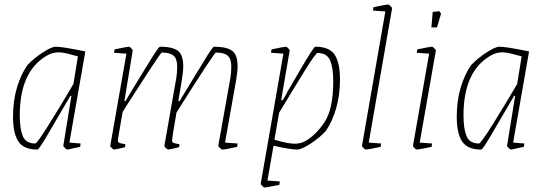

<svg xmlns="http://www.w3.org/2000/svg" viewBox="-20 -657 2421 855"><path d="M289 -22 339 -18 337 -3Q330 -2 322.5 0Q315 2 308 3Q284 9 279 9Q276 9 268.5 1.5Q261 -6 262 -8L298 -230H293Q286 -216 278 -204Q221 -106 187 -48.5Q153 9 147 9Q85 9 61.5 -27.5Q38 -64 38 -136Q38 -208 55.5 -267Q73 -326 102 -367Q130 -397 170 -423Q210 -449 228 -449Q258 -449 360 -428ZM307 -283 327 -406Q302 -413 279.5 -418.5Q257 -424 241 -424Q214 -424 190 -410Q68 -341 68 -143Q68 -84 81.5 -51Q95 -18 137 -18Q145 -18 200 -106Q255 -194 307 -283Z M982 -22 1038 -18 1036 -3Q983 9 970 9Q967 9 959.5 2Q952 -5 952 -8L1006 -310Q1010 -334 1010 -361Q1010 -395 994 -409Q978 -423 942 -423Q934 -423 766 -156Q746 -40 746 -32Q746 -24 752 -21Q758 -18 779 -15L778 -2Q765 2 750.5 5Q736 8 729 9Q726 9 719 2.5Q712 -4 712 -8L765 -309Q769 -333 769 -361Q769 -395 753 -409Q737 -423 701 -423Q697 -423 654.5 -358Q612 -293 583.5 -248.5Q555 -204 544 -187L526 -158L506 -42Q505 -38 505 -32Q505 -24 511 -21Q517 -18 538 -15L537 -2Q524 2 509.5 5Q495 8 488 9Q485 9 478 2.5Q471 -4 471 -8L543 -418L488 -422L490 -437Q547 -449 555 -449Q558 -449 565 -441.5Q572 -434 571 -432L534 -207H539L573 -264Q612 -329 649.5 -389Q687 -449 692 -449Q748 -449 772 -431Q796 -413 796 -362Q796 -338 789 -296L774 -207H780L824 -280Q874 -363 901 -406Q928 -449 933 -449Q989 -449 1013.5 -431Q1038 -413 1038 -362Q1038 -339 1031 -297Z M1494 -304Q1494 -232 1476.5 -173Q1459 -114 1431 -74Q1403 -43 1362.5 -17Q1322 9 1304 9Q1275 9 1198 -8L1171 147L1226 151L1224 166Q1167 178 1158 178Q1155 178 1147.5 170.5Q1140 163 1141 161L1242 -418L1187 -422L1189 -437Q1246 -449 1254 -449Q1257 -449 1264 -441.5Q1271 -434 1270 -432L1232 -211H1239Q1246 -222 1251.5 -232Q1257 -242 1261 -250Q1274 -272 1307 -329Q1340 -386 1360 -417.5Q1380 -449 1384 -449Q1447 -449 1470.5 -413Q1494 -377 1494 -304ZM1464 -297Q1464 -355 1450 -388Q1436 -421 1394 -421Q1386 -421 1337 -342Q1288 -263 1223 -155L1202 -35Q1261 -17 1293 -17Q1320 -17 1342 -30Q1388 -57 1426 -114.5Q1464 -172 1464 -297Z M1592 -8 1696 -606 1641 -610 1643 -625Q1700 -637 1709 -637Q1712 -637 1719.5 -629.5Q1727 -622 1726 -620L1622 -22L1677 -18L1675 -3Q1618 9 1609 9Q1606 9 1599 2.5Q1592 -4 1592 -8Z M1819 -8 1891 -418 1836 -422 1838 -437Q1895 -449 1904 -449Q1907 -449 1914.5 -441.5Q1922 -434 1921 -432L1849 -22L1904 -18L1902 -3Q1845 9 1836 9Q1833 9 1826 2.5Q1819 -4 1819 -8ZM1907 -604 1937 -607 1944 -596 1926 -535H1901Z M2265 -22 2315 -18 2313 -3Q2306 -2 2298.5 0Q2291 2 2284 3Q2260 9 2255 9Q2252 9 2244.5 1.5Q2237 -6 2238 -8L2274 -230H2269Q2262 -216 2254 -204Q2197 -106 2163 -48.5Q2129 9 2123 9Q2061 9 2037.5 -27.5Q2014 -64 2014 -136Q2014 -208 2031.5 -267Q2049 -326 2078 -367Q2106 -397 2146 -423Q2186 -449 2204 -449Q2234 -449 2336 -428ZM2283 -283 2303 -406Q2278 -413 2255.5 -418.5Q2233 -424 2217 -424Q2190 -424 2166 -410Q2044 -341 2044 -143Q2044 -84 2057.5 -51Q2071 -18 2113 -18Q2121 -18 2176 -106Q2231 -194 2283 -283Z"/></svg>

Font: Grenze Thin
Style: Italic
Weight: 250
Italic angle: -10°
Designer: Renata Polastri
Foundry: Omnibus-Type
Version: Version 1.002; ttfautohint (v1.8)